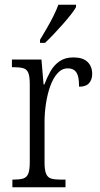

<svg xmlns="http://www.w3.org/2000/svg" viewBox="-20 -786 420 806"><path d="M32 0V-32H37Q62 -32 77 -36.5Q92 -41 98.5 -56.5Q105 -72 105 -106V-433Q105 -466 98.5 -481Q92 -496 76.5 -500Q61 -504 35 -504H30V-536H154L163 -431H166Q177 -460 191.5 -486Q206 -512 229.5 -528.5Q253 -545 288 -545Q328 -545 347.5 -526Q367 -507 367 -476Q367 -452 354 -437Q341 -422 312 -422Q312 -447 308 -464Q304 -481 293.5 -490Q283 -499 264 -499Q240 -499 221.5 -478.5Q203 -458 191 -424.5Q179 -391 173 -351.5Q167 -312 167 -275V-103Q167 -71 174 -55.5Q181 -40 196 -36Q211 -32 235 -32H255V0ZM148 -619Q163 -644 177.5 -669Q192 -694 204.5 -719Q217 -744 225 -766H299V-756Q292 -743 277 -724Q262 -705 243 -683.5Q224 -662 205 -642Q186 -622 169 -606H148Z"/></svg>

Font: Noto Serif Ethiopic Condensed Light
Style: Regular
Weight: 300
Width: 3
Designer: Monotype Design Team
Foundry: Monotype Imaging Inc.
Version: Version 2.102